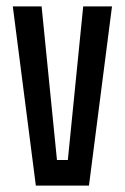

<svg xmlns="http://www.w3.org/2000/svg" viewBox="-20 -580 390 600"><path d="M92 0 20 -560H110L158 -80H192L240 -560H330L258 0Z"/></svg>

Font: Tektur Condensed
Style: Regular
Weight: 400
Width: 3
Designer: Adam Jagosz
Foundry: Adam Jagosz
Version: Version 1.005;gftools[0.9.30]